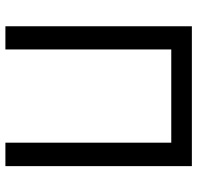

<svg xmlns="http://www.w3.org/2000/svg" viewBox="-30 -718 747 728"><g transform="rotate(90 344.0 -353.5)"><path d="M609.4 0H520.5V-628.9H167V0H79.1V-707H609.4Z"/></g></svg>

Font: Pretendard JP Variable
Style: Regular
Weight: 400
Designer: Base glyphs from Inter by Rasmus Andersson; Hangul glyphs from Noto Sans CJK(Source Han Sans) by Jang Soo-young and Kang
Foundry: Kil Hyung-jin
Version: Version 1.307;Glyphs 3.2 (3192)